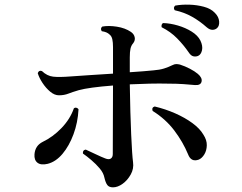

<svg xmlns="http://www.w3.org/2000/svg" viewBox="-20 -817 1040 824"><path d="M465 -13Q448 -13 440.5 -23Q433 -33 428 -55Q424 -75 408 -94Q392 -113 372 -130Q352 -147 336 -158Q334 -173 348 -175Q368 -166 392 -154.5Q416 -143 432 -137Q447 -131 455.5 -136.5Q464 -142 464 -156L465 -450Q362 -442 318 -430Q291 -422 273 -415Q255 -408 233 -408Q214 -408 195.5 -423.5Q177 -439 162.5 -461Q148 -483 142 -503Q147 -517 160 -512Q182 -491 208 -488Q234 -485 284 -489Q315 -491 364 -494.5Q413 -498 465 -501V-615Q465 -635 462 -648.5Q459 -662 450 -669Q439 -680 417 -683Q413 -688 413.5 -693.5Q414 -699 419 -703Q446 -708 481.5 -702.5Q517 -697 542 -680Q555 -671 558 -657.5Q561 -644 552 -632Q543 -622 540 -608Q537 -594 537 -571V-507Q567 -509 593 -511Q619 -513 638 -515Q665 -517 684 -523Q703 -529 719 -537Q729 -542 736 -542Q743 -542 752 -540Q774 -533 795 -522Q816 -511 829 -500Q849 -483 845 -466.5Q841 -450 816 -452Q797 -454 767.5 -456Q738 -458 703 -458Q665 -459 622 -458Q579 -457 537 -455Q539 -329 543 -239.5Q547 -150 551 -121Q555 -93 541 -68Q527 -43 506 -28Q485 -13 465 -13ZM833 -132Q800 -120 787 -155Q765 -208 728 -257Q691 -306 635 -341Q630 -356 644 -360Q690 -349 732 -330.5Q774 -312 806 -288.5Q838 -265 853 -239Q868 -216 867.5 -193.5Q867 -171 857 -154.5Q847 -138 833 -132ZM185 -114Q156 -107 141 -118.5Q126 -130 128 -155Q131 -192 163 -208Q207 -229 244 -267.5Q281 -306 297 -352Q302 -356 308 -354.5Q314 -353 317 -348Q314 -291 295.5 -241Q277 -191 248.5 -157Q220 -123 185 -114ZM830 -577Q820 -573 809.5 -575.5Q799 -578 790 -592Q768 -624 740 -652.5Q712 -681 674 -700Q672 -705 674 -711Q676 -717 681 -718Q711 -717 743.5 -707.5Q776 -698 802.5 -681.5Q829 -665 840 -643Q851 -620 847 -601.5Q843 -583 830 -577ZM911 -696Q903 -689 891.5 -689Q880 -689 867 -700Q838 -726 804.5 -745Q771 -764 730 -773Q726 -778 726.5 -783.5Q727 -789 732 -793Q760 -798 792.5 -797Q825 -796 855 -788Q885 -780 902 -762Q919 -745 920.5 -725Q922 -705 911 -696Z"/></svg>

Font: Zen Old Mincho SemiBold
Style: Regular
Weight: 600
Version: Version 1.500